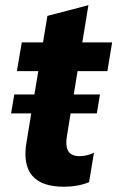

<svg xmlns="http://www.w3.org/2000/svg" viewBox="-20 -708 450 736"><path d="M391.7 -435.4 409.8 -545.5H295.5L318.9 -688.2L161.6 -647L144.9 -545.5H63.6L44.7 -435.4H126.8L111.9 -345.9H34.8L22.4 -273.4H99.8L81.3 -160.9C63.2 -50.8 109.4 7.8 224.4 7.8C257.1 7.8 292.6 2.8 321.4 -9.9L340.2 -122.5C321.4 -113.6 302.9 -109.4 284.8 -109.4C235.8 -109.4 229.8 -144.9 236.5 -186.1L250.7 -273.4H351.2L363.3 -345.9H262.8L277.3 -435.4Z"/></svg>

Font: TID UI
Style: Bold Italic
Weight: 700
Italic angle: -9.39999°
Designer: The TID Project Authors
Foundry: Bakken & Bæck
Version: Version 1.001;hotconv 1.0.109;makeotfexe 2.5.65596